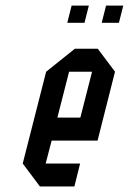

<svg xmlns="http://www.w3.org/2000/svg" viewBox="-20 -677 468 697"><path d="M270.8 -83.3 250 0H125L62.5 -83.3L147.5 -416.7L251.7 -500H335L397.5 -416.7L334.2 -166.7H167.5L145.8 -83.3ZM188.3 -250H271.7L314.2 -416.7H230.8ZM286.7 -594.2H224.2L240 -656.7H302.5ZM411.7 -594.2H349.2L365 -656.7H427.5Z"/></svg>

Font: Yulong
Style: Italic
Weight: 400
Italic angle: -14.25°
Designer: GGBotNet
Foundry: f0n7.com
Version: 1.00